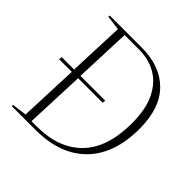

<svg xmlns="http://www.w3.org/2000/svg" viewBox="-187 -891 1051 1051"><g transform="rotate(45 338.5 -365.0)"><path d="M327 -730Q471 -730 552.5 -648Q634 -566 634 -407Q634 -212 529.5 -106Q425 0 234 0H51L52 -10L137 -21L151 -365H53L55 -383H151L164 -709L79 -720L80 -730ZM225 -18Q396 -18 489.5 -114Q583 -210 583 -398Q583 -509 548.5 -578Q514 -647 456 -679.5Q398 -712 327 -712H213L200 -383H392L390 -365H200L186 -18Z"/></g></svg>

Font: Display Extralight
Style: Italic
Weight: 200
Italic angle: -2°
Designer: Latin by Veronika Burian and Jose Scaglione. Greek by Irene Vlachou. Cyrillic by Vera Evstafieva
Foundry: TypeTogether
Version: Version 3.002